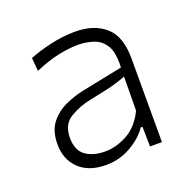

<svg xmlns="http://www.w3.org/2000/svg" viewBox="-81 -807 551 552"><g transform="rotate(-20 195.0 -530.5)"><path d="M156 -334.5Q102.5 -334.5 73 -363.2Q43.5 -392 43.5 -437.5Q43.5 -479.5 63.2 -503.8Q83 -528 110.8 -540.2Q138.5 -552.5 163 -557.5L290.5 -583.5Q291 -589.5 291 -595Q291 -630.5 280 -649.5Q267 -671.5 244.5 -679.2Q222 -687 195.5 -687Q170.5 -687 138 -680.5Q105.5 -674 63 -656L59.5 -696.5Q88 -708 126.5 -716.8Q165 -725.5 201 -725.5Q259 -725.5 293.5 -695.5Q328 -665.5 328 -598V-341.5H291.5L290.5 -402H285Q266.5 -374.5 231.5 -354.5Q196.5 -334.5 156 -334.5ZM166 -372Q200 -372 234 -390.5Q268 -409 289 -452L290 -556Q279.5 -551.5 258.2 -545Q237 -538.5 179 -527Q142.5 -520 113 -502.2Q83.5 -484.5 83.5 -443.5Q83.5 -405 106.5 -388.5Q129.5 -372 166 -372Z"/></g></svg>

Font: Heraclito ExtraLight
Style: Regular
Weight: 200
Designer: Kostas Bartsokas (font) & Cristiano Sobral (main changes)
Foundry: Kostas Bartsokas (font) & Cristiano Sobral (main changes)
Version: Version 1.00;July 8, 2020;FontCreator 13.0.0.2655 64-bit